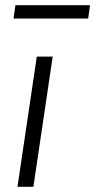

<svg xmlns="http://www.w3.org/2000/svg" viewBox="-20 -716 365 736"><path d="M47 0 121 -499H182L108 0ZM32 -645 39 -696H325L318 -645Z"/></svg>

Font: Nunitoga
Style: Light Italic
Weight: 300
Italic angle: -9°
Designer: Vernon Adams
Foundry: Vernon Adams
Version: Version 1.0